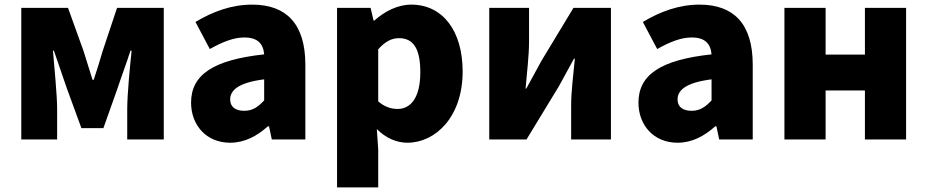

<svg xmlns="http://www.w3.org/2000/svg" viewBox="-20 -603 4009 830"><path d="M72 0H227V-132C227 -194 214 -319 209 -384H213C229 -335 253 -270 269 -221L332 -49H427L488 -221C504 -270 528 -333 544 -384H549C542 -319 530 -194 530 -132V0H688V-569H486L424 -383C411 -337 398 -298 385 -258H380C368 -298 355 -337 341 -383L274 -569H72Z M975 14C1038 14 1091 -15 1138 -57H1143L1155 0H1300V-323C1300 -501 1217 -583 1070 -583C981 -583 900 -553 825 -508L887 -391C944 -423 991 -441 1036 -441C1094 -441 1118 -414 1122 -368C900 -344 806 -279 806 -159C806 -64 870 14 975 14ZM1036 -124C999 -124 975 -140 975 -173C975 -213 1011 -246 1122 -260V-169C1096 -141 1072 -124 1036 -124Z M1437 207H1615V44L1609 -45C1647 -7 1693 14 1741 14C1863 14 1980 -98 1980 -294C1980 -469 1894 -583 1758 -583C1699 -583 1643 -554 1598 -514H1595L1582 -569H1437ZM1699 -132C1672 -132 1643 -140 1615 -165V-390C1645 -423 1672 -438 1705 -438C1768 -438 1797 -391 1797 -291C1797 -177 1753 -132 1699 -132Z M2095 0H2256L2396 -230C2414 -262 2442 -315 2461 -349H2465C2458 -279 2449 -204 2449 -148V0H2621V-569H2459L2320 -339C2303 -306 2273 -254 2255 -220H2252C2258 -289 2267 -365 2267 -421V-569H2095Z M2909 14C2972 14 3025 -15 3072 -57H3077L3089 0H3234V-323C3234 -501 3151 -583 3004 -583C2915 -583 2834 -553 2759 -508L2821 -391C2878 -423 2925 -441 2970 -441C3028 -441 3052 -414 3056 -368C2834 -344 2740 -279 2740 -159C2740 -64 2804 14 2909 14ZM2970 -124C2933 -124 2909 -140 2909 -173C2909 -213 2945 -246 3056 -260V-169C3030 -141 3006 -124 2970 -124Z M3371 0H3549V-212H3719V0H3897V-569H3719V-367H3549V-569H3371Z"/></svg>

Font: Noto Sans JP Black
Style: Regular
Weight: 900
Designer: Ryoko NISHIZUKA  (kana, bopomofo & ideographs); Paul D. Hunt (Latin, Greek & Cyrillic); Sandoll Communications , Soo-you
Foundry: Adobe
Version: Version 2.002;hotconv 1.0.116;makeotfexe 2.5.65601